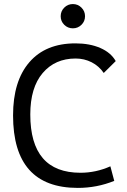

<svg xmlns="http://www.w3.org/2000/svg" viewBox="-20 -917 626 947"><path d="M363.8 9.8Q44.4 9.8 44.4 -347.7Q44.4 -517.1 124.8 -610.1Q205.1 -703.1 352.1 -703.1Q422.4 -703.1 474.6 -680.4Q526.9 -657.7 550.8 -615.7L491.7 -557.1Q468.3 -591.3 431.9 -609.9Q395.5 -628.4 353 -628.4Q251.5 -628.4 190.4 -556.6Q129.4 -484.9 129.4 -352.5Q129.4 -64.9 377 -64.9Q453.1 -64.9 524.4 -96.7L543.5 -24.9Q458 9.8 363.8 9.8ZM339.4 -777.3Q314.5 -777.3 296.9 -794.7Q279.3 -812 279.3 -836.9Q279.3 -861.8 296.9 -879.4Q314.5 -897 339.4 -897Q364.3 -897 381.8 -879.4Q399.4 -861.8 399.4 -836.9Q399.4 -812 381.8 -794.7Q364.3 -777.3 339.4 -777.3Z"/></svg>

Font: Cascadia Code PL SemiLight
Style: Regular
Weight: 350
Monospace: yes
Designer: Aaron Bell
Foundry: Saja Typeworks
Version: Version 2404.023; ttfautohint (v1.8.4)